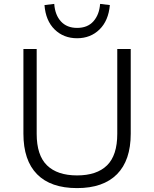

<svg xmlns="http://www.w3.org/2000/svg" viewBox="-20 -956 790 984"><path d="M375 8Q240 8 170 -63Q100 -134 100 -271V-705H168V-270Q168 -160 221 -108.5Q274 -57 375 -57Q476 -57 528.5 -108.5Q581 -160 581 -270V-705H650V-271Q650 -134 579.5 -63Q509 8 375 8ZM375 -760Q306 -760 260 -805Q214 -850 208 -930L258 -936Q262 -879 292.5 -846Q323 -813 375 -813Q429 -813 459 -847Q489 -881 493 -936L543 -930Q536 -850 490 -805Q444 -760 375 -760Z"/></svg>

Font: Nunito Sans 8pt Light
Style: Regular
Weight: 300
Version: Version 3.101;gftools[0.9.27]